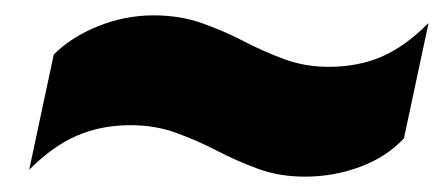

<svg xmlns="http://www.w3.org/2000/svg" viewBox="-20 -427 582 250"><path d="M377 -197Q344 -197 316.5 -207Q289 -217 263 -230.5Q237 -244 209.5 -254Q182 -264 150 -264Q112 -264 80.5 -250.5Q49 -237 18 -206L50 -356Q73 -379 108 -393Q143 -407 180 -407Q214 -407 242.5 -397Q271 -387 297 -373.5Q323 -360 350 -350Q377 -340 408 -340Q446 -340 476.5 -353Q507 -366 538 -397L506 -247Q484 -223 449.5 -210Q415 -197 377 -197Z"/></svg>

Font: Kanit SemiBold
Style: Italic
Weight: 600
Italic angle: -12°
Designer: Katatrad Team
Foundry: CadsonDemak
Version: Version 2.000; ttfautohint (v1.8.3)